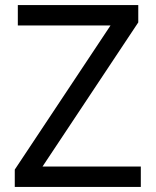

<svg xmlns="http://www.w3.org/2000/svg" viewBox="-20 -734 612 754"><path d="M533 0H38V-68L414 -634H50V-714H523V-646L147 -80H533Z"/></svg>

Font: Noto Sans SignWriting
Style: Regular
Weight: 400
Designer: Monotype Design Team
Foundry: Monotype Imaging Inc.
Version: Version 2.004; ttfautohint (v1.8.4.7-5d5b)